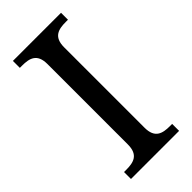

<svg xmlns="http://www.w3.org/2000/svg" viewBox="-227 -767 821 821"><g transform="rotate(-45 183.5 -357.0)"><path d="M38 0H329V-42H316C271 -42 234 -51 234 -114V-600C234 -663 271 -672 316 -672H329V-714H38V-672H51C96 -672 133 -663 133 -600V-114C133 -51 96 -42 51 -42H38Z"/></g></svg>

Font: Noto Serif
Style: Regular
Weight: 400
Designer: Monotype Design Team
Foundry: Monotype Imaging Inc.
Version: Version 2.015